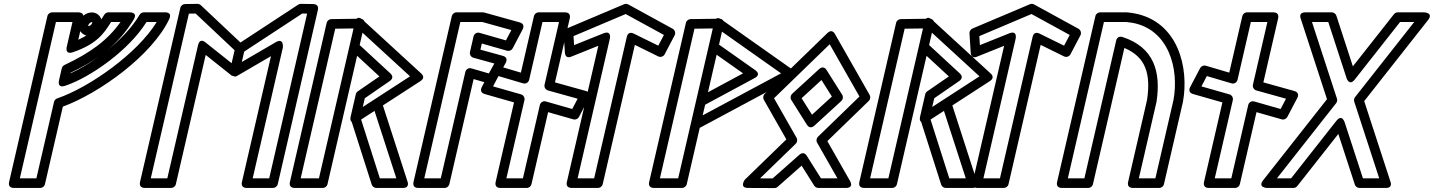

<svg xmlns="http://www.w3.org/2000/svg" viewBox="-20 -949 7430 995"><path d="M495.6 -657.9C443.8 -620.4 392.2 -590.2 345.6 -569.1L346.2 -572.1C402.1 -599 452.2 -627.2 495.6 -657.9ZM535.3 -688.2C589.8 -732.9 634 -784.2 672.4 -847C697.1 -887.3 651 -885 651 -885H542C533.9 -885 525.5 -880.6 520.9 -873.4C484.4 -815.8 468.3 -780 385.7 -742.9L411.4 -854.4C418 -883 393.2 -885 387 -885H250C239.3 -885 228.3 -877.2 225.7 -865.6L27.1 -5.6C20.5 23 45.4 25 51.5 25H188.5C199.3 25 210.2 17.2 212.9 5.6L305.7 -396.4C495.1 -465.8 767.9 -662.4 856.6 -849.3C875.4 -888.8 834 -885 834 -885H725C717.6 -885 708.1 -880.5 703.4 -872.6C665.8 -807.8 603.5 -742.9 535.3 -688.2ZM168.6 -25H82.9L269.9 -835H355.6L326.3 -708C326.3 -708 313.5 -663.1 358.8 -678.7C482.2 -721.2 518.4 -775.4 555.8 -835H604.6C570.4 -787.2 532.5 -748.3 485.7 -712.7C438.4 -676.6 382.3 -644.3 314 -612.1C306.8 -608.8 301.6 -601.1 300.2 -595.2L286.1 -534C286.1 -534 273.1 -489.5 318.4 -504.7C384 -526.6 466.7 -572.8 545.4 -632.7C620.8 -690 692.8 -760.8 739.2 -835H792.1C692.6 -671.9 442.7 -495.8 276.3 -439C268.2 -436.2 261.9 -429.2 260 -421ZM437.9 -818.6C439.8 -826.8 450.8 -834.6 456 -834.6C457.4 -834.6 459 -835.7 457.6 -829.8C455.7 -821.6 444.8 -813.8 439.6 -813.8C438.2 -813.8 436.6 -812.7 437.9 -818.6ZM389.2 -829.8C381.6 -797 404 -763.8 439.6 -763.8C471.4 -763.8 499.3 -788.1 506.4 -818.6C513.9 -851.4 491.6 -884.6 456 -884.6C424.1 -884.6 396.2 -860.3 389.2 -829.8Z M1180.1 -557.6 1197.2 -552.2C1201.1 -552.4 1205 -553.5 1208.4 -555.5L1384.3 -658L1233.7 -5.6C1227.1 23 1251.9 25 1258 25H1395C1405.8 25 1416.7 17.1 1419.4 5.6L1627.4 -897.4C1633.8 -925.3 1609.9 -927.9 1603.4 -928L1539.4 -929C1535.3 -929.1 1529.5 -927.7 1525.3 -924.9L1226.2 -728.7L1020.6 -922.2C1016.7 -925.8 1009.7 -929.1 1003 -929L938.6 -928C928.3 -927.8 917.3 -920.2 914.6 -908.6L705.6 -5.6C699 23 723.9 25 730 25H867C877.7 25 888.7 17.2 891.3 5.6L1046 -664.4ZM1195.8 -688.6 1180.3 -621.4 1046.2 -728.3C1046.2 -728.3 1016.1 -757.1 1006.2 -714.3L847.1 -25H761.4L958.9 -878.3L993.7 -878.8ZM1245.5 -681.6 1546.3 -878.9 1571.7 -878.5 1375.1 -25H1289.5L1446 -703.1C1446 -703.1 1451.8 -755.3 1409.1 -730.3L1233.1 -627.8Z M2033.9 -25H1948.5L1851.4 -329.4L1920.8 -374.3ZM2068.2 25C2104.1 25 2092.6 -6.1 2092 -7.7L1958.4 -420.7C1948.1 -452.5 1923.6 -435.7 1921 -434L1808.2 -361C1800.2 -355.8 1794.3 -343.7 1797.9 -332.4L1906.4 7.6C1909.4 17 1919.1 25 1930.3 25ZM1858.5 -779.5 2105 -553.4 1860 -394.6 1870.5 -439.9 2000.4 -529.4C2005.5 -533 2024.6 -548.6 2003.2 -568.4L1843.9 -715.5ZM1860.6 -845.4C1826.2 -876.9 1819.3 -832.6 1819.3 -832.6L1792 -712.6C1790.3 -705.2 1792.6 -694.9 1799.4 -688.6L1946.3 -552.9L1834.1 -475.6C1829.1 -472.1 1825.3 -466.7 1823.9 -460.6L1797.4 -345.6C1786.5 -298.3 1835.3 -319 1835.3 -319L2159.3 -529C2187.1 -547 2165.1 -566.2 2162.6 -568.4ZM1812.2 -801.6 1632.9 -25H1538.2L1717.2 -800.3ZM1868 -821.4C1875.3 -853 1847 -852 1843.3 -852L1696.9 -850C1686.6 -849.9 1675.5 -842.2 1672.9 -830.6L1482.4 -5.6C1475.8 23 1500.6 25 1506.8 25H1652.8C1663.5 25 1674.5 17.2 1677.1 5.6Z M2476.9 -723.5 2607.8 -686.1C2619.1 -682.8 2631.4 -688.3 2636.8 -698.5L2688.7 -797.3C2691.7 -803 2700.9 -825.3 2673.2 -833L2489.5 -884.1C2487.4 -884.7 2484.6 -885 2482.8 -885H2345.8C2334 -885 2323.8 -876.1 2321.4 -865.6L2122.9 -5.6C2121.5 0.3 2117.8 25 2147.2 25H2284.2C2296.1 25 2306.2 16.1 2308.6 5.6L2434.4 -539.2L2518.6 -514.8C2529.9 -511.5 2542.1 -517.1 2547.4 -526.7L2600.9 -623.5C2603.7 -628.7 2614.3 -651.8 2585.6 -659.7L2469.6 -691.7ZM2465.3 -778.8C2450 -783.1 2437 -773 2434.1 -760.3L2415.5 -679.5C2412.7 -667.4 2420.1 -653.4 2433.2 -649.8L2541.8 -619.9L2513.3 -568.4L2423 -594.6C2407.4 -599.2 2394.5 -588.9 2391.6 -576.3L2264.3 -25H2178.7L2365.7 -835H2479.4L2630 -793.2L2601.9 -739.7Z M2820.5 -367.8 2951.3 -330.5C2962.6 -327.2 2975 -332.7 2980.3 -342.9L3032.2 -441.7C3035.2 -447.4 3044.4 -469.7 3016.8 -477.4L2856.1 -522.1L2932.8 -854.4C2934.2 -860.3 2937.8 -885 2908.4 -885H2771.4C2759.6 -885 2749.5 -876.1 2747.1 -865.6L2679.4 -572.6L2557.7 -608.5C2545.7 -612.1 2533.2 -605.1 2528.5 -596.2L2476.6 -497.4C2473.5 -491.5 2464.6 -469.5 2491.9 -461.7L2643.8 -418.3L2548.5 -5.6C2547.1 0.3 2543.5 25 2572.9 25H2709.9C2721.7 25 2731.8 16.1 2734.2 5.6ZM2808.9 -423.2C2793.5 -427.5 2780.6 -417.4 2777.7 -404.7L2690 -25H2604.3L2697.9 -430.2C2700.6 -442 2693.5 -456.1 2680.4 -459.9L2535.2 -501.3L2563.2 -554.8L2690.7 -517.1C2706.4 -512.5 2719.2 -522.9 2722.2 -535.5L2791.3 -835H2877L2802 -510C2799.2 -498 2806.5 -484 2819.6 -480.3L2973.5 -437.5L2945.5 -384.1Z M3059.1 -25H2973.4L3140.1 -747.1C3140.1 -747.1 3151.8 -794.1 3106.5 -775.9L2955.1 -715.2L2952.1 -761.8L3222.6 -876.3L3420.6 -767.8L3391.4 -712.3L3263.8 -775.1C3258.4 -777.8 3235.1 -787.2 3228.4 -758.3ZM3079 25C3089.8 25 3100.7 17.2 3103.4 5.6L3270 -716.4L3391.2 -656.7C3403 -650.9 3418.1 -655.6 3424.4 -667.5L3476.3 -766.3C3481.7 -776.7 3478.7 -793 3466.1 -799.9L3236 -925.9C3229.4 -929.6 3221.2 -930 3214.2 -927L2916.3 -801C2908 -797.4 2900.4 -787.4 2901.1 -776.4L2907.4 -677.5C2909.8 -639.5 2941.6 -655.9 2941.6 -655.9L3080.7 -711.7L2917.6 -5.6C2911 23 2935.9 25 2942 25Z M3721.5 -785 4027.7 -568.9 3621.4 -351.2 3634.3 -406.3 3890 -544C3890 -544 3928.8 -560.9 3892.6 -586.4L3706.2 -717.8ZM3719.8 -847.4C3686.5 -870.9 3681.1 -832.6 3681.1 -832.6L3653.7 -712.6C3651.7 -703.5 3655.3 -692.5 3663.7 -686.6L3830.7 -568.9L3600.7 -445C3594.9 -441.9 3589.8 -435.7 3588.2 -428.7L3560.1 -308.7C3548.8 -260.6 3596.3 -281 3596.3 -281L4087 -544C4126.1 -564.9 4089.6 -586.4 4089.6 -586.4ZM3673.9 -801.6 3494.6 -25H3399.9L3578.9 -800.3ZM3729.8 -821.4C3737.1 -853 3708.7 -852 3705.1 -852L3558.6 -850C3548.3 -849.9 3537.3 -842.2 3534.6 -830.6L3344.1 -5.6C3337.5 23 3362.4 25 3368.5 25H3514.5C3525.3 25 3536.2 17.2 3538.9 5.6Z M4237.1 -534.3 4291.1 -448.7 4188.1 -354.4 4134.1 -440ZM4263.4 -586.3C4248.9 -609.3 4230.7 -596.3 4225.4 -591.4L4085 -462.8C4077.1 -455.6 4074 -441.6 4080.7 -431L4161.7 -302.4C4176.3 -279.4 4194.5 -292.5 4199.8 -297.3L4340.2 -425.9C4348.1 -433.1 4351.2 -447.1 4344.5 -457.7ZM4268.1 -778 3942.6 -462.3C3934.1 -454.1 3933.4 -440.6 3938.3 -432L4055.1 -226.6L3840 -17.9C3840 -17.9 3808.7 24.8 3857.3 25L3993.2 25.6C3999.4 25.7 4005.5 23.3 4009.9 19.4L4134.2 -90.4L4199.6 13.3C4204.2 20.6 4212.5 25 4220.8 25H4362.6C4362.6 25 4407.4 28.1 4384.3 -12.4L4267.5 -217.7L4482.6 -426.4C4491.1 -434.7 4491.8 -448.1 4486.9 -456.7L4307.2 -772.5C4305.6 -775.4 4291.8 -801 4268.1 -778ZM4279.7 -719.7 4433.9 -448.8 4218.7 -240.1C4211.6 -233.2 4208.6 -220.1 4214.4 -209.8L4319.6 -25H4234.5L4160.8 -141.9C4146.8 -164.3 4128.8 -152.4 4123.1 -147.4L3983.9 -24.4L3918.8 -24.7L4103.9 -204.2C4111 -211.1 4114 -224.2 4108.2 -234.6L3991.3 -439.9Z M4984.9 -25H4899.5L4802.4 -329.4L4871.8 -374.3ZM5019.2 25C5055.1 25 5043.6 -6.1 5043 -7.7L4909.4 -420.7C4899.1 -452.5 4874.6 -435.7 4872 -434L4759.2 -361C4751.2 -355.8 4745.3 -343.7 4748.9 -332.4L4857.4 7.6C4860.4 17 4870.1 25 4881.3 25ZM4809.5 -779.5 5056 -553.4 4811 -394.6 4821.5 -439.9 4951.4 -529.4C4956.5 -533 4975.6 -548.6 4954.2 -568.4L4794.9 -715.5ZM4811.6 -845.4C4777.2 -876.9 4770.3 -832.6 4770.3 -832.6L4743 -712.6C4741.3 -705.2 4743.6 -694.9 4750.4 -688.6L4897.3 -552.9L4785.1 -475.6C4780.1 -472.1 4776.3 -466.7 4774.9 -460.6L4748.4 -345.6C4737.5 -298.3 4786.3 -319 4786.3 -319L5110.3 -529C5138.1 -547 5116.1 -566.2 5113.6 -568.4ZM4763.2 -801.6 4583.9 -25H4489.2L4668.2 -800.3ZM4819 -821.4C4826.3 -853 4798 -852 4794.3 -852L4647.9 -850C4637.6 -849.9 4626.5 -842.2 4623.9 -830.6L4433.4 -5.6C4426.8 23 4451.6 25 4457.8 25H4603.8C4614.5 25 4625.5 17.2 4628.1 5.6Z M5162.1 -25H5076.4L5243.1 -747.1C5243.1 -747.1 5254.8 -794.1 5209.5 -775.9L5058.1 -715.2L5055.1 -761.8L5325.6 -876.3L5523.6 -767.8L5494.4 -712.3L5366.8 -775.1C5361.4 -777.8 5338.1 -787.2 5331.4 -758.3ZM5182 25C5192.8 25 5203.7 17.2 5206.4 5.6L5373 -716.4L5494.2 -656.7C5506 -650.9 5521.1 -655.6 5527.4 -667.5L5579.3 -766.3C5584.7 -776.7 5581.7 -793 5569.1 -799.9L5339 -925.9C5332.4 -929.6 5324.2 -930 5317.2 -927L5019.3 -801C5011 -797.4 5003.4 -787.4 5004.1 -776.4L5010.4 -677.5C5012.8 -639.5 5044.6 -655.9 5044.6 -655.9L5183.7 -711.7L5020.6 -5.6C5014 23 5038.9 25 5045 25Z M5513.9 -25 5700.9 -835H5817C5829.5 -833.9 5837.6 -832.8 5847.7 -831C6036.9 -796.6 6091.1 -592.9 6061.4 -431.1L5967.6 -25H5881.9L5973.2 -420.4C5973.3 -421 5973.5 -421.8 5973.6 -422.3C5996.5 -575.4 5961.7 -703.7 5796.6 -757.5C5786.4 -760.8 5769.1 -759.2 5764.5 -739.3L5599.6 -25ZM5458.1 -5.6C5451.5 23 5476.4 25 5482.5 25H5619.5C5630.3 25 5641.2 17.2 5643.9 5.6L5806.9 -700.4C5919.4 -653 5944.1 -564.2 5924.3 -430.7L5826.1 -5.6C5819.5 23 5844.4 25 5850.5 25H5987.5C5998.3 25 6009.2 17.2 6011.9 5.6L6110.3 -420.9C6142.7 -595.4 6086.9 -837.6 5857.7 -880C5845.5 -882.2 5833 -883.9 5820 -884.9C5819.6 -885 5818.7 -885 5818 -885H5681C5670.3 -885 5659.3 -877.2 5656.7 -865.6Z M6491.5 -367.8 6622.3 -330.5C6633.6 -327.2 6646 -332.7 6651.3 -342.9L6703.2 -441.7C6706.2 -447.4 6715.4 -469.7 6687.8 -477.4L6527.1 -522.1L6603.8 -854.4C6605.2 -860.3 6608.8 -885 6579.4 -885H6442.4C6430.6 -885 6420.5 -876.1 6418.1 -865.6L6350.4 -572.6L6228.7 -608.5C6216.7 -612.1 6204.2 -605.1 6199.5 -596.2L6147.6 -497.4C6144.5 -491.5 6135.6 -469.5 6162.9 -461.7L6314.8 -418.3L6219.5 -5.6C6218.1 0.3 6214.5 25 6243.9 25H6380.9C6392.7 25 6402.8 16.1 6405.2 5.6ZM6479.9 -423.2C6464.5 -427.5 6451.6 -417.4 6448.7 -404.7L6361 -25H6275.3L6368.9 -430.2C6371.6 -442 6364.5 -456.1 6351.4 -459.9L6206.2 -501.3L6234.2 -554.8L6361.7 -517.1C6377.4 -512.5 6390.2 -522.9 6393.2 -535.5L6462.3 -835H6548L6473 -510C6470.2 -498 6477.5 -484 6490.6 -480.3L6644.5 -437.5L6616.5 -384.1Z M7127.5 -25H7043.1L6948.6 -314.7C6948.6 -314.7 6935.2 -360.5 6905.2 -322.5L6670.9 -25H6597.6L6904.4 -414.5C6909.6 -421.2 6910.9 -430.4 6908.5 -437.7L6779 -835H6863.5L6957.9 -545.3C6957.9 -545.3 6971.3 -499.5 7001.3 -537.5L7235.6 -835H7309L7002.1 -445.5C6996.9 -438.8 6995.6 -429.6 6998 -422.3ZM7161.9 25C7200 25 7185.7 -7.7 7185.7 -7.7L7049.7 -425L7380.1 -844.5C7410.8 -883.4 7360.5 -885 7360.5 -885H7223.5C7215.9 -885 7208.6 -881.4 7203.9 -875.5L6991 -605.2L6905.4 -867.7C6902.4 -877 6892.7 -885 6881.6 -885H6744.6C6706.6 -885 6720.8 -852.3 6720.8 -852.3L6856.9 -435L6526.4 -15.5C6495.8 23.4 6546.1 25 6546.1 25H6683.1C6690.6 25 6698 21.4 6702.7 15.5L6915.6 -254.8L7001.2 7.7C7004.2 17 7013.8 25 7024.9 25Z"/></svg>

Font: Stormning Aesir
Style: Regular
Weight: 400
Designer: Robert Jablonski, Mew Too
Foundry: Cannot Into Space Fonts
Version: Version 0.90